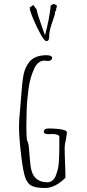

<svg xmlns="http://www.w3.org/2000/svg" viewBox="-20 -940 440 967"><path d="M206.5 -762.2Q202.1 -773.9 191.2 -805.2Q180.2 -836.4 173.3 -857.9Q165.5 -881.8 164.6 -892.1L147.5 -915L129.4 -901.9Q129.9 -887.2 147.2 -845.2Q164.6 -803.2 184.3 -768.1Q204.1 -732.9 213.4 -732.9Q227.5 -732.9 227.5 -753.9Q227.5 -772.5 231.9 -791Q236.3 -809.6 245.6 -835Q252.9 -856.9 257.3 -871.1L256.3 -877L263.7 -892.1L262.7 -897Q266.6 -905.8 266.6 -908.2Q266.6 -917 248.5 -919.9L235.4 -912.1Q230 -849.1 206.5 -762.2ZM87.9 -147.5Q96.2 -77.6 106.9 -46.4Q117.7 -15.1 139.6 -4.2Q161.6 6.8 207.5 6.8Q257.8 6.8 309.6 -44.9Q309.6 -76.2 307.6 -121.6Q305.7 -167 305.7 -198.2Q305.7 -210.9 311.5 -235.8Q316.9 -261.7 316.9 -272.9Q316.9 -279.8 305.2 -284.2Q294.4 -288.1 275.4 -290.5Q245.6 -293 224.6 -293Q200.7 -293 200.7 -275.9Q200.7 -264.2 224.6 -264.2Q231.4 -264.2 235.8 -264.6L243.7 -265.1Q268.6 -265.1 278.8 -254.9V-199.7Q278.8 -162.1 276.4 -123.5Q274.9 -102.5 271 -86.9Q267.1 -71.3 260.3 -53.7Q253.9 -38.6 243.2 -30.3Q232.4 -22 218.8 -22Q184.1 -22 164.1 -39.1Q146 -54.7 139.2 -79.3Q132.3 -104 130.4 -138.7Q127.4 -180.7 125 -201.9Q122.6 -223.1 115.7 -233.9Q112.8 -258.3 112.8 -307.1Q112.8 -343.3 114.3 -384.3Q115.2 -413.1 117.4 -436.8Q119.6 -460.4 124 -494.1Q127.9 -523.4 134.5 -546.4Q141.1 -569.3 151.4 -592.3Q160.2 -612.8 173.6 -623.8Q187 -634.8 203.6 -634.8L213.4 -633.8L222.7 -632.8Q230 -632.8 236.3 -637.2Q242.7 -641.6 242.7 -647.9Q242.7 -662.1 211.9 -662.1Q206.1 -662.1 196.3 -661.1Q150.9 -656.2 128.4 -628.9Q106 -601.6 98.6 -563.5Q91.3 -525.4 86.9 -458.5L85.9 -444.8L80.6 -382.3Q75.7 -334 75.7 -304.2Q75.7 -245.1 87.9 -147.5Z"/></svg>

Font: Amatica SC
Style: Regular
Weight: 400
Version: Version 2.000